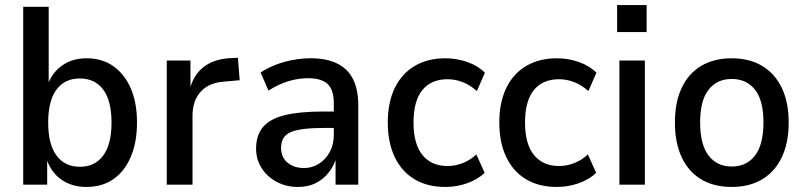

<svg xmlns="http://www.w3.org/2000/svg" viewBox="-20 -732 3192 761"><path d="M322 9Q264 9 222 -21Q180 -51 163 -107H167V0H72V-705H173V-390H167Q184 -442 225 -471.5Q266 -501 323 -501Q385 -501 429.5 -469.5Q474 -438 498.5 -381.5Q523 -325 523 -246Q523 -168 498.5 -110.5Q474 -53 429.5 -22Q385 9 322 9ZM297 -71Q356 -71 389 -115.5Q422 -160 422 -246Q422 -333 389 -377Q356 -421 296 -421Q237 -421 204 -377Q171 -333 171 -246Q171 -160 204 -115.5Q237 -71 297 -71Z M641 0V-492H735V-378H732Q747 -434 784.5 -464.5Q822 -495 883 -501L923 -503L930 -414L863 -408Q806 -403 774.5 -367.5Q743 -332 743 -272V0Z M1161 9Q1114 9 1076 -11.5Q1038 -32 1016.5 -66.5Q995 -101 995 -143Q995 -196 1022.5 -228.5Q1050 -261 1108.5 -275.5Q1167 -290 1261 -290H1317V-225H1268Q1220 -225 1186.5 -221Q1153 -217 1133 -208.5Q1113 -200 1103.5 -184.5Q1094 -169 1094 -146Q1094 -109 1119.5 -87.5Q1145 -66 1185 -66Q1217 -66 1244 -83Q1271 -100 1287 -129.5Q1303 -159 1303 -197V-324Q1303 -376 1278.5 -399Q1254 -422 1201 -422Q1163 -422 1124 -410.5Q1085 -399 1044 -373L1013 -445Q1041 -463 1073.5 -475.5Q1106 -488 1141.5 -494.5Q1177 -501 1212 -501Q1273 -501 1315 -481Q1357 -461 1378.5 -420Q1400 -379 1400 -314V0H1310V-106H1313Q1302 -72 1281 -46Q1260 -20 1230 -5.5Q1200 9 1161 9Z M1745 9Q1674 9 1623 -21.5Q1572 -52 1544.5 -109.5Q1517 -167 1517 -247Q1517 -326 1544.5 -383Q1572 -440 1623.5 -470.5Q1675 -501 1745 -501Q1791 -501 1833 -486Q1875 -471 1902 -444L1870 -371Q1845 -394 1815 -406Q1785 -418 1754 -418Q1689 -418 1654 -375Q1619 -332 1619 -246Q1619 -161 1654.5 -117.5Q1690 -74 1754 -74Q1785 -74 1815 -86Q1845 -98 1868 -120L1901 -47Q1874 -21 1832.5 -6Q1791 9 1745 9Z M2187 9Q2116 9 2065 -21.5Q2014 -52 1986.5 -109.5Q1959 -167 1959 -247Q1959 -326 1986.5 -383Q2014 -440 2065.5 -470.5Q2117 -501 2187 -501Q2233 -501 2275 -486Q2317 -471 2344 -444L2312 -371Q2287 -394 2257 -406Q2227 -418 2196 -418Q2131 -418 2096 -375Q2061 -332 2061 -246Q2061 -161 2096.5 -117.5Q2132 -74 2196 -74Q2227 -74 2257 -86Q2287 -98 2310 -120L2343 -47Q2316 -21 2274.5 -6Q2233 9 2187 9Z M2426 -605V-712H2543V-605ZM2435 0V-492H2536V0Z M2880 9Q2810 9 2759.5 -21Q2709 -51 2682 -108.5Q2655 -166 2655 -246Q2655 -327 2682 -384Q2709 -441 2759.5 -471Q2810 -501 2880 -501Q2950 -501 3000.5 -471Q3051 -441 3078.5 -384Q3106 -327 3106 -246Q3106 -166 3078.5 -108.5Q3051 -51 3000.5 -21Q2950 9 2880 9ZM2880 -72Q2939 -72 2972.5 -115.5Q3006 -159 3006 -247Q3006 -334 2972.5 -376.5Q2939 -419 2880 -419Q2822 -419 2788.5 -376.5Q2755 -334 2755 -247Q2755 -159 2788.5 -115.5Q2822 -72 2880 -72Z"/></svg>

Font: Nunito Sans 10pt SemiCondensed SemiBold
Style: Regular
Weight: 600
Width: 4
Designer: Vernon Adams
Foundry: Vernon Adams
Version: Version 3.101;gftools[0.9.27]